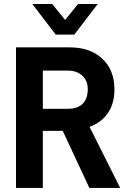

<svg xmlns="http://www.w3.org/2000/svg" viewBox="-20 -923 640 943"><path d="M288.1 -280.3H190.4V0H58.6V-690.4H321.3Q422.9 -690.4 482.4 -634.8Q542 -579.1 542 -484.4Q542 -415 510.7 -369.1Q478.5 -321.3 419.9 -299.8L570.3 0H418.9ZM190.4 -388.7H314.5Q361.3 -388.7 385.7 -413.1Q411.1 -438.5 411.1 -484.4Q411.1 -526.4 384.8 -550.8Q357.4 -576.2 314.5 -576.2H190.4ZM138.7 -903.3H236.3L299.8 -825.2L363.3 -903.3H460L344.7 -752.9H253.9Z"/></svg>

Font: Dinish
Style: Bold
Weight: 700
Designer: Bert Driehuis
Foundry: Playbeing
Version: Version 3.006; git-39231f3c-release